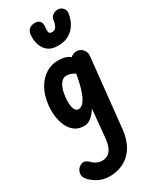

<svg xmlns="http://www.w3.org/2000/svg" viewBox="-339 -992 1260 1541"><g transform="rotate(-30 291.0 -221.5)"><path d="M211 10Q161 10 126.8 -15.2Q92.5 -40.5 72.8 -82.2Q53 -124 46.5 -175Q40 -226 45.5 -277Q55 -363 89.5 -424.2Q124 -485.5 176 -518.2Q228 -551 289 -551Q320 -551 347.8 -544.8Q375.5 -538.5 400.5 -518L402 -519.5Q413 -530.5 427 -535.8Q441 -541 456.5 -541Q488 -541 511.5 -515.8Q535 -490.5 531 -451.5L464 186Q454.5 278 416.5 339.8Q378.5 401.5 319.8 432.2Q261 463 189 463Q127.5 463 80.2 436.5Q33 410 9.5 381Q-15 353 -8.8 320.5Q-2.5 288 23.5 270.5Q54 251 74.2 260.2Q94.5 269.5 107 282Q126.5 302.5 150 313.2Q173.5 324 198 324Q227.5 324 250.8 309.8Q274 295.5 289.2 262.8Q304.5 230 309.5 175.5L334 -81Q320.5 -59 302.8 -38Q285 -17 262.5 -3.5Q240 10 211 10ZM195.5 -262.5Q192.5 -233 193.8 -208.5Q195 -184 200.5 -166.2Q206 -148.5 215.8 -139Q225.5 -129.5 239.5 -129.5Q257.5 -129.5 274.8 -143Q292 -156.5 308 -186.2Q324 -216 338.2 -264.8Q352.5 -313.5 364.5 -383.5L365 -386.5Q341.5 -401 322.2 -406.5Q303 -412 287.5 -412Q251.5 -412 227.2 -373.2Q203 -334.5 195.5 -262.5ZM351.5 -652.5Q300 -652.5 269.2 -672.8Q238.5 -693 223.5 -723.8Q208.5 -754.5 205 -786.5Q201.5 -818.5 204.5 -842.5Q210 -875 230 -890Q250 -905 277.5 -905Q314.5 -905 327.2 -884.5Q340 -864 337.5 -843Q333.5 -812.5 335 -797Q336.5 -781.5 344.2 -776.2Q352 -771 365.5 -771Q378 -771 389.2 -777.2Q400.5 -783.5 409.2 -800.8Q418 -818 422 -850Q426 -876.5 446.2 -891.2Q466.5 -906 493.5 -906Q521 -906 539.8 -885Q558.5 -864 553 -829.5Q549.5 -806 537.8 -775.8Q526 -745.5 503.2 -717.2Q480.5 -689 443.5 -670.8Q406.5 -652.5 351.5 -652.5Z"/></g></svg>

Font: Edu SA Hand
Style: Regular
Weight: 400
Designer: Tina and Corey Anderson, Eben Sorkin, Mirko Velimirovic
Foundry: Google for Education
Version: Version 2.000